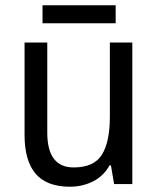

<svg xmlns="http://www.w3.org/2000/svg" viewBox="-20 -697 599 727"><path d="M481 -536V0H412L400 -71H395Q372 -30 332 -10Q292 10 245 10Q157 10 115 -39Q73 -88 73 -186V-536H159V-195Q159 -63 259 -63Q336 -63 366 -111.5Q396 -160 396 -255V-536ZM418 -677V-609H141V-677Z"/></svg>

Font: Noto Sans Sinhala UI SemiCondensed
Style: Regular
Weight: 400
Width: 4
Designer: Jelle Bosma - Monotype Design Team
Foundry: Monotype Imaging Inc.
Version: Version 2.006; ttfautohint (v1.8.4.7-5d5b)